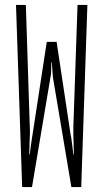

<svg xmlns="http://www.w3.org/2000/svg" viewBox="-20 -760 420 780"><path d="M85 -740 101 -245Q102 -234 101.5 -215Q101 -196 100 -178Q100 -156 99 -133L101 -132Q103 -150 105 -166Q107 -180 109 -193Q111 -206 112 -212L170 -590H210L267 -212Q269 -206 270.5 -193Q272 -180 274 -166Q276 -150 278 -132L280 -133Q279 -156 279 -178Q278 -196 278 -215Q278 -234 278 -245L295 -740H335L310 0H270L195 -446Q194 -454 193.5 -464Q193 -474 192 -484Q191 -495 191 -507H189Q189 -495 188 -484Q188 -474 187.5 -464Q187 -454 185 -446L110 0H70L45 -740Z"/></svg>

Font: Exetegue Light
Style: Regular
Weight: 300
Designer: Fábio Duarte Martins
Foundry: Fábio Duarte Martins
Version: Version 0.001